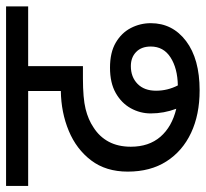

<svg xmlns="http://www.w3.org/2000/svg" viewBox="-42 -620 662 617"><g transform="rotate(-90 288.5 -311.0)"><path d="M307 0Q229 0 170.5 -27.5Q112 -55 79 -106.5Q46 -158 46 -231Q46 -301 82 -348.5Q118 -396 177 -420.5Q236 -445 305 -446V-551H0V-622H577V-551H385V-375H346Q282 -375 247.5 -366.5Q213 -358 188 -341Q158 -322 142 -292Q126 -262 126 -221Q126 -163 158 -126Q190 -89 248 -75Q233 -115 233 -157Q233 -191 249.5 -221Q266 -251 298.5 -269.5Q331 -288 380 -288Q429 -288 460.5 -269.5Q492 -251 507.5 -221Q523 -191 523 -157Q523 -87 465.5 -43.5Q408 0 307 0ZM306 -140Q306 -103 323 -70Q378 -71 413 -93.5Q448 -116 448 -157Q448 -187 430.5 -204Q413 -221 385 -221Q350 -221 328 -199.5Q306 -178 306 -140Z"/></g></svg>

Font: Go Noto Kurrent-Regular
Style: Regular
Weight: 400
Designer: Monotype Design Team
Foundry: Monotype Imaging Inc.
Version: Version 2.012; ttfautohint (v1.8.4.7-5d5b)